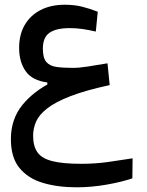

<svg xmlns="http://www.w3.org/2000/svg" viewBox="-20 -486 626 818"><path d="M306.6 312Q226.1 312 162.8 293.2Q99.6 274.4 63 229.7Q26.4 185.1 26.4 106.9Q26.4 21.5 75.4 -38.8Q124.5 -99.1 204.6 -137.7L205.1 -116.2L181.6 -122.1V-134.8Q118.2 -142.6 89.8 -182.1Q61.5 -221.7 61.5 -282.2Q61.5 -338.4 85.2 -379.4Q108.9 -420.4 152.6 -443.1Q196.3 -465.8 255.4 -465.8Q296.9 -465.8 329.8 -457.5Q362.8 -449.2 396.5 -436L388.2 -351.6Q358.4 -358.4 332 -362.3Q305.7 -366.2 276.9 -366.2Q219.2 -366.2 190.9 -346.4Q162.6 -326.7 162.6 -278.8Q162.6 -239.7 177 -222.4Q191.4 -205.1 220 -200.9Q248.5 -196.8 290 -196.8Q316.9 -196.8 353 -202.4Q389.2 -208 438 -216.3L447.3 -123.5Q344.2 -101.1 280 -76.2Q215.8 -51.3 181.2 -24.2Q146.5 2.9 133.8 32Q121.1 61 121.1 92.3Q121.1 136.2 139.4 162.6Q157.7 189 202.6 200.4Q247.6 211.9 326.2 211.9Q385.7 211.9 440.9 204.1Q496.1 196.3 544.9 188.5L543.9 273.9Q497.6 289.6 433.1 300.8Q368.7 312 306.6 312Z"/></svg>

Font: Cascadia Mono
Style: Regular
Weight: 400
Monospace: yes
Designer: Aaron Bell
Foundry: Saja Typeworks
Version: Version 2404.023